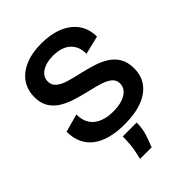

<svg xmlns="http://www.w3.org/2000/svg" viewBox="-252 -792 1133 1133"><g transform="rotate(-45 314.0 -226.0)"><path d="M316 13Q251 13 200 -0.5Q149 -14 114 -40.5Q79 -67 60.5 -107Q42 -147 42 -199L155 -230Q155 -181 176 -149.5Q197 -118 235 -103Q273 -88 322 -88Q368 -88 400.5 -99.5Q433 -111 450 -131Q467 -151 467 -177Q467 -206 446 -224Q425 -242 389 -253.5Q353 -265 309 -275Q262 -286 216.5 -299.5Q171 -313 134 -334.5Q97 -356 74.5 -390.5Q52 -425 52 -477Q52 -537 82.5 -581Q113 -625 170 -649Q227 -673 305 -673Q383 -673 441.5 -649Q500 -625 533 -579.5Q566 -534 566 -469L450 -441Q451 -474 440.5 -498.5Q430 -523 411 -539.5Q392 -556 364.5 -564.5Q337 -573 303 -573Q263 -573 234 -562Q205 -551 189 -532Q173 -513 173 -487Q173 -456 196 -437Q219 -418 257.5 -406.5Q296 -395 342 -385Q385 -375 428.5 -362Q472 -349 508.5 -327.5Q545 -306 567 -270.5Q589 -235 589 -181Q589 -121 557.5 -77.5Q526 -34 465 -10.5Q404 13 316 13ZM235 221Q251 159 254 118.5Q257 78 257 55H373Q373 103 359.5 145.5Q346 188 332 221Z"/></g></svg>

Font: Bricolage Grotesque 36pt SemiBold
Style: Regular
Weight: 600
Designer: Mathieu Triay
Foundry: Atelier Triay
Version: Version 1.001;gftools[0.9.33.dev8+g029e19f]